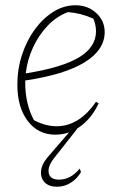

<svg xmlns="http://www.w3.org/2000/svg" viewBox="-20 -505 459 730"><path d="M190 7Q125 7 85.5 -45Q46 -97 46 -183Q46 -243 64 -297.5Q82 -352 113 -394Q144 -436 183.5 -460.5Q223 -485 267 -485Q314 -485 346 -455.5Q378 -426 378 -383Q378 -315 301.5 -268Q225 -221 76 -199Q76 -193 76 -187Q76 -151 84 -115.5Q92 -80 109 -48Q153 -25 195 -25Q281 -25 345 -118L355 -112Q329 -56 285.5 -24.5Q242 7 190 7ZM345 -386Q345 -410 335 -434Q289 -455 238 -459Q194 -442 160.5 -406.5Q127 -371 105.5 -324.5Q84 -278 78 -226Q216 -248 280.5 -287Q345 -326 345 -386ZM197 205Q166 205 150 188.5Q134 172 136 146Q138 120 160 94L255 -16H274L185 97Q160 129 165.5 153.5Q171 178 204 178Q249 178 283 136L288 149Q273 175 249 190Q225 205 197 205Z"/></svg>

Font: Piazzolla Thin
Style: Italic
Weight: 100
Italic angle: -11.3°
Designer: Juan Pablo del Peral
Foundry: Huerta Tipografica
Version: Version 1.330